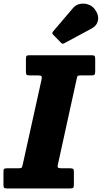

<svg xmlns="http://www.w3.org/2000/svg" viewBox="-52 -1061 573 1081"><path d="M-32.5 -21V-95Q-32.5 -108 -28 -110.8Q-23.5 -113.5 -11 -113.5H51.5Q66.5 -113.5 69.8 -117.2Q73 -121 76 -134.5L182 -613.5Q185 -628 181.2 -632.2Q177.5 -636.5 161 -636.5H115Q101.5 -636.5 97.8 -640.2Q94 -644 94 -658V-728Q94 -742 97.5 -746Q101 -750 114 -750H463.5Q477 -750 480.5 -745.8Q484 -741.5 484 -727.5V-658.5Q484 -644 479.8 -640.2Q475.5 -636.5 461 -636.5H401.5Q386.5 -636.5 384.2 -632.2Q382 -628 379.5 -615.5L274 -135Q270.5 -120 275.5 -116.8Q280.5 -113.5 298 -113.5H341.5Q355 -113.5 359.5 -110.2Q364 -107 364 -93.5V-23.5Q364 -8 360.2 -4Q356.5 0 341.5 0H-11Q-24.5 0 -28.5 -3.5Q-32.5 -7 -32.5 -21ZM480 -1011Q505 -979 499.8 -947.8Q494.5 -916.5 463 -900L309 -817Q300 -811.5 292.5 -819.5L246.5 -866.5Q238.5 -875.5 247 -884L359 -1015.5Q374.5 -1034 397.8 -1038.8Q421 -1043.5 443.5 -1036.2Q466 -1029 480 -1011Z"/></svg>

Font: Besley* Narrow Heavy
Style: Italic
Weight: 800
Width: 4
Italic angle: -13°
Designer: Owen Earl
Foundry: indestructible type*
Version: Version 3.000; ttfautohint (v1.8.3)